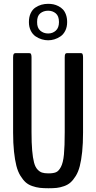

<svg xmlns="http://www.w3.org/2000/svg" viewBox="-20 -981 505 1008"><path d="M232.9 -805.2Q256.3 -805.2 272.9 -820.1Q289.6 -835 289.6 -865.2Q289.6 -897 272.7 -910.9Q255.9 -924.8 232.9 -924.8Q208.5 -924.8 191.4 -910.9Q174.3 -897 174.8 -865.2Q174.3 -835 191.4 -820.1Q208.5 -805.2 232.9 -805.2ZM232.9 -769.5Q216.3 -769.5 199.7 -774.4Q183.1 -779.3 167.2 -789.8Q151.4 -800.3 141.6 -819.8Q131.8 -839.4 131.8 -865.2Q131.8 -892.1 141.1 -911.6Q150.4 -931.2 165.8 -941.4Q181.2 -951.7 197.8 -956.3Q214.4 -960.9 232.9 -960.9Q247.1 -960.9 260.3 -958.3Q273.4 -955.6 286.9 -948.7Q300.3 -941.9 310.3 -931.4Q320.3 -920.9 326.4 -903.8Q332.5 -886.7 332.5 -865.2Q332.5 -839.4 322.8 -819.8Q313 -800.3 297.4 -789.8Q281.7 -779.3 265.4 -774.4Q249 -769.5 232.9 -769.5ZM234.4 7.3Q208 7.3 189 5.1Q169.9 2.9 149.4 -4.2Q128.9 -11.2 114.7 -23.9Q100.6 -36.6 87.2 -58.3Q73.7 -80.1 65.9 -110.8Q58.1 -141.6 53.5 -185.1Q48.8 -228.5 48.8 -284.7V-679.2Q48.8 -693.4 52 -697.8Q55.2 -702.1 61.5 -702.1H133.3Q137.2 -702.1 139.6 -700.9Q142.1 -699.7 143.8 -694.3Q145.5 -689 145.5 -679.2V-287.6Q145.5 -230 148.9 -190.9Q152.3 -151.9 158.7 -127.9Q165 -104 176.5 -91.6Q188 -79.1 200.7 -75Q213.4 -70.8 233.9 -70.8Q259.8 -70.8 273.9 -76.7Q288.1 -82.5 299.8 -104.5Q311.5 -126.5 315.7 -169.9Q319.8 -213.4 319.8 -287.6V-679.2Q319.8 -693.8 322.8 -698Q325.7 -702.1 332 -702.1H404.3Q408.2 -702.1 410.4 -700.9Q412.6 -699.7 414.3 -694.3Q416 -689 416 -679.2V-284.7Q416 -228 411.4 -183.8Q406.7 -139.6 398.9 -109.1Q391.1 -78.6 377.7 -57.1Q364.3 -35.6 350.3 -23.2Q336.4 -10.7 316.2 -3.7Q295.9 3.4 277.8 5.4Q259.8 7.3 234.4 7.3Z"/></svg>

Font: BenchNine
Style: Bold
Weight: 700
Version: Version 1 ; ttfautohint (v0.92.18-e454-dirty) -l 8 -r 50 -G 